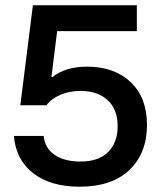

<svg xmlns="http://www.w3.org/2000/svg" viewBox="-20 -695 615 725"><path d="M280.8 10Q170.8 10 105.4 -40.8Q40 -91.7 32.5 -181.7H145Q149.2 -135.8 186.2 -110.4Q223.3 -85 283.3 -85Q352.5 -85 388.3 -120.8Q424.2 -156.7 424.2 -218.3Q424.2 -282.5 386.2 -317.1Q348.3 -351.7 284.2 -351.7Q243.3 -351.7 209.2 -337.5Q175 -323.3 155 -297.5H56.7L104.2 -675H496.7V-577.5H195.8L174.2 -404.2H178.3Q227.5 -443.3 308.3 -443.3Q411.7 -443.3 473.3 -385Q535 -326.7 535 -223.3Q535 -116.7 468.8 -53.3Q402.5 10 280.8 10Z"/></svg>

Font: Funnel Display Medium
Style: Regular
Weight: 500
Designer: NORD ID, Kristian Moeller
Foundry: Dicotype
Version: Version 1.000